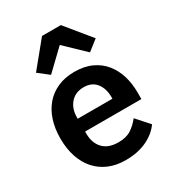

<svg xmlns="http://www.w3.org/2000/svg" viewBox="-189 -899 937 1025"><g transform="rotate(-30 279.0 -387.0)"><path d="M344 -786 470 -632 406 -582 286 -697 166 -582 102 -632 228 -786ZM285 12Q227 12 181.5 -7.5Q136 -27 104.5 -62.5Q73 -98 56 -148.5Q39 -199 39 -262Q39 -324 55.5 -374Q72 -424 103 -459.5Q134 -495 179 -514.5Q224 -534 281 -534Q342 -534 387 -513Q432 -492 461 -456Q490 -420 504.5 -372.5Q519 -325 519 -271V-229H172V-216Q172 -159 204 -124.5Q236 -90 299 -90Q347 -90 377.5 -110Q408 -130 432 -161L501 -84Q469 -39 413.5 -13.5Q358 12 285 12ZM283 -438Q232 -438 202 -404Q172 -370 172 -316V-308H386V-317Q386 -371 359.5 -404.5Q333 -438 283 -438Z"/></g></svg>

Font: IBM Plex Arabic SemiBold
Style: Regular
Weight: 600
Designer: Mike Abbink, Paul van der Laan, Pieter van Rosmalen, Wael Morcos, Khajak Apelian
Foundry: Bold Monday
Version: Version 1.0